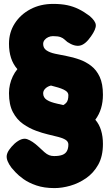

<svg xmlns="http://www.w3.org/2000/svg" viewBox="-20 -744 561 983"><path d="M259 219Q206 219 166.5 205.5Q127 192 100.5 173Q74 154 59 137.5Q44 121 39 115Q11 78 14.5 52Q18 26 55 -9Q92 -41 119 -31.5Q146 -22 177 7Q195 24 207.5 35Q220 46 231.5 50.5Q243 55 257 55Q283 55 299 49Q315 43 322.5 29.5Q330 16 330 -4Q330 -19 316 -28Q302 -37 278 -43Q254 -49 225 -56Q196 -63 166 -74Q130 -87 98 -109.5Q66 -132 46 -170Q26 -208 26 -267Q26 -290 31 -311.5Q36 -333 45.5 -353Q55 -373 69 -390Q47 -415 36.5 -447.5Q26 -480 26 -520Q26 -578 55.5 -624Q85 -670 136 -697Q187 -724 252 -724Q293 -724 324 -717.5Q355 -711 382.5 -697.5Q410 -684 438 -663Q469 -637 470.5 -616Q472 -595 446 -558Q417 -516 389 -510.5Q361 -505 325 -529Q317 -535 310 -542Q303 -549 290 -554Q277 -559 251 -559Q238 -559 226.5 -553.5Q215 -548 208 -539Q201 -530 201 -519Q201 -498 217.5 -486.5Q234 -475 261.5 -469Q289 -463 321.5 -457Q354 -451 386.5 -439.5Q419 -428 446.5 -407Q474 -386 490.5 -350.5Q507 -315 507 -259Q507 -222 497.5 -190Q488 -158 468 -131Q488 -108 497.5 -76.5Q507 -45 507 -7Q507 56 483 99Q459 142 420.5 168.5Q382 195 339.5 207Q297 219 259 219ZM304 -206Q313 -211 319 -217.5Q325 -224 327.5 -234Q330 -244 330 -256Q330 -266 323.5 -273Q317 -280 305.5 -285.5Q294 -291 277.5 -296Q261 -301 241 -306Q224 -302 212.5 -291Q201 -280 201 -266Q201 -255 206 -246.5Q211 -238 220.5 -232Q230 -226 243 -221.5Q256 -217 271.5 -213.5Q287 -210 304 -206Z"/></svg>

Font: Fredoka
Style: Bold
Weight: 700
Designer: Ben Nathan
Foundry: Milena B. Brandão, Ben Nathan
Version: Version 2.001